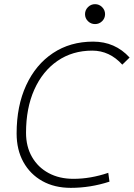

<svg xmlns="http://www.w3.org/2000/svg" viewBox="-20 -906 652 936"><path d="M325.2 9.8Q245.6 9.8 186.3 -23.4Q127 -56.6 94 -116.2Q61 -175.8 61 -255.4Q61 -389.6 107.7 -490.5Q154.3 -591.3 238.3 -647.2Q322.3 -703.1 434.1 -703.1Q541 -703.1 611.8 -625.5L576.2 -590.8Q514.2 -659.2 429.7 -659.2Q333 -659.2 260.3 -609.1Q187.5 -559.1 147.2 -469Q106.9 -378.9 106.9 -258.8Q106.9 -191.4 136 -140.9Q165 -90.3 217 -62.3Q269 -34.2 338.4 -34.2Q421.4 -34.2 507.8 -63.5L513.7 -20.5Q420.9 9.8 325.2 9.8ZM443.4 -788.6Q423.3 -788.6 408.9 -802.7Q394.5 -816.9 394.5 -836.9Q394.5 -856.9 408.9 -871.3Q423.3 -885.7 443.4 -885.7Q463.4 -885.7 477.8 -871.3Q492.2 -856.9 492.2 -836.9Q492.2 -816.9 477.8 -802.7Q463.4 -788.6 443.4 -788.6Z"/></svg>

Font: Cascadia Mono NF ExtraLight
Style: Italic
Weight: 200
Italic angle: -10°
Monospace: yes
Designer: Aaron Bell
Foundry: Saja Typeworks
Version: Version 2404.023; ttfautohint (v1.8.4)